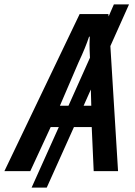

<svg xmlns="http://www.w3.org/2000/svg" viewBox="-81 -780 616 875"><path d="M422 -570 457 0H346L337 -201H256L132 75H63L187 -201H150L57 0H-61L282 -716H413L414 -705L438 -760H507ZM231 -298 329 -517Q327 -557 327 -578Q327 -602 328 -613H325Q309 -564 277 -496L192 -298ZM333 -372 300 -298H335Z"/></svg>

Font: Noto Sans UI NarrowMedium
Style: Italic
Weight: 500
Width: 4
Italic angle: -12°
Designer: Monotype Design Team
Foundry: Monotype Imaging Inc.
Version: Version 1.001